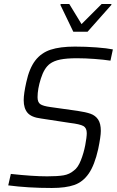

<svg xmlns="http://www.w3.org/2000/svg" viewBox="-20 -928 582 956"><path d="M21 -5 34 -62Q144 -50 215 -50Q267 -50 296.5 -55Q326 -60 348 -79Q368 -93 382.5 -129.5Q397 -166 404.5 -205.5Q412 -245 412 -265Q412 -291 395 -300.5Q378 -310 328 -316L184 -338Q136 -344 117 -366.5Q98 -389 98 -429Q98 -461 111 -519Q126 -588 155.5 -626.5Q185 -665 232 -680.5Q279 -696 353 -696Q407 -696 460 -692Q513 -688 542 -682L530 -626Q498 -631 451 -634.5Q404 -638 363 -638Q312 -638 280 -631.5Q248 -625 228 -610Q200 -589 183.5 -537Q167 -485 167 -444Q167 -419 180.5 -409.5Q194 -400 231 -395L366 -376Q407 -370 431 -361.5Q455 -353 468.5 -333Q482 -313 482 -276Q482 -249 469 -186Q451 -106 422 -64Q393 -22 350 -7Q307 8 238 8Q119 8 21 -5ZM345 -770 281 -903 282 -908H325L386 -808L486 -908H535L534 -903L416 -770Z"/></svg>

Font: Saira Semi Condensed Light
Style: Italic
Weight: 300
Width: 4
Italic angle: -12°
Designer: Hector Gatti with collaboration of the Omnibus-Type team
Foundry: Omnibus-Type
Version: Version 1.001; ttfautohint (v1.8)